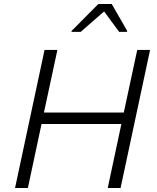

<svg xmlns="http://www.w3.org/2000/svg" viewBox="-20 -937 781 957"><path d="M55 0 202 -688H266L199 -376H597L664 -688H728L581 0H517L585 -319H187L119 0ZM336 -778 337 -783 470 -917H537L614 -783L613 -778H574L499 -880L382 -778Z"/></svg>

Font: Saira Light
Style: Italic
Weight: 300
Italic angle: -12°
Designer: Hector Gatti with collaboration of the Omnibus-Type team
Foundry: Omnibus-Type
Version: Version 1.100; ttfautohint (v1.8.3)